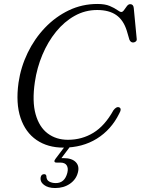

<svg xmlns="http://www.w3.org/2000/svg" viewBox="-20 -733 710 969"><path d="M582 -191Q596 -184.5 581.5 -159.5Q541.5 -78.5 468.8 -33.2Q396 12 299.5 12Q221 12 164.8 -26.2Q108.5 -64.5 83.8 -137.8Q59 -211 73.5 -316Q85 -394.5 119.5 -466Q154 -537.5 207 -593Q260 -648.5 327.2 -680.8Q394.5 -713 471.5 -713Q510 -713 534 -702.8Q558 -692.5 571.8 -682.5Q585.5 -672.5 592 -672.5Q599.5 -672.5 606.2 -682.5Q613 -692.5 620.5 -702.2Q628 -712 637 -712Q653 -712 655 -693L670 -536.5Q671 -528.5 665.5 -523.8Q660 -519 652 -518.5Q639 -518.5 633 -533L620 -577.5Q603 -632 566.5 -657.2Q530 -682.5 470.5 -682.5Q409.5 -682.5 357 -653.2Q304.5 -624 263 -573Q221.5 -522 194 -456.5Q166.5 -391 156 -319.5Q141.5 -221 159.8 -156.2Q178 -91.5 220.8 -59.5Q263.5 -27.5 323 -27.5Q393.5 -27.5 451.2 -62.8Q509 -98 552.5 -176.5Q568 -197 582 -191ZM316 -5.5H343L290 65Q295 65 301 65Q342.5 65 362.2 85Q382 105 373 138Q364 173 332.8 194.5Q301.5 216 258.5 216Q222.5 216 201.8 200Q181 184 185.5 160.5Q189 146.5 202 146Q212.5 145.5 214 155.5Q214 175 228 183Q242 191 261.5 191Q307 191 320 138.5Q325.5 116 316.8 101.8Q308 87.5 284 87.5H265.5Q255.5 87.5 254.8 81.8Q254 76 260.5 68Z"/></svg>

Font: Fraunces 9pt Light
Style: Italic
Weight: 300
Italic angle: -16°
Version: Version 1.000;[0bf87f6ff]